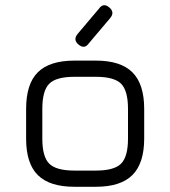

<svg xmlns="http://www.w3.org/2000/svg" viewBox="-20 -715 652 735"><path d="M280 -545Q259 -563 277 -585L359 -682Q376 -706 399 -686Q420 -668 402 -646L320 -549Q303 -525 280 -545ZM265 0Q170 0 125 -44.5Q80 -89 80 -184V-298Q80 -394 125 -438.5Q170 -483 265 -483H347Q442 -483 487 -438Q532 -393 532 -298V-185Q532 -90 487 -45Q442 0 347 0ZM142 -184Q142 -115 168.5 -88.5Q195 -62 265 -62H347Q417 -62 443.5 -88.5Q470 -115 470 -185V-298Q470 -368 443.5 -394.5Q417 -421 347 -421H265Q195 -421 168.5 -394.5Q142 -368 142 -298Z"/></svg>

Font: Jura Medium
Style: Regular
Weight: 500
Designer: Daniel Johnson, Alexei Vanyashin
Foundry: Daniel Johnson
Version: Version 5.103